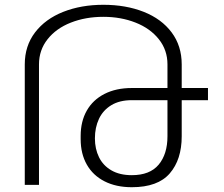

<svg xmlns="http://www.w3.org/2000/svg" viewBox="-20 -780 944 810"><path d="M857.4 -408.7V-357.4H746.6V-205.1Q746.6 -106.9 696.3 -48.6Q646 9.8 536.1 9.8Q469.7 9.8 420.9 -15.1Q372.1 -40 346.2 -85.7Q320.3 -131.3 320.3 -192.9V-206.5Q320.3 -268.1 346.2 -313.5Q372.1 -358.9 420.9 -383.8Q469.7 -408.7 536.1 -408.7H686.5V-508.3Q686.5 -568.8 650.1 -614.5Q613.8 -660.2 552 -684.6Q490.2 -709 416 -709Q340.8 -709 278.8 -684.6Q216.8 -660.2 180.7 -614.5Q144.5 -568.8 144.5 -508.3V0H84.5V-508.3Q84.5 -586.4 127.9 -643.3Q171.4 -700.2 246.8 -730Q322.3 -759.8 416 -759.8Q511.2 -759.8 586.4 -730Q661.6 -700.2 704.1 -643.3Q746.6 -586.4 746.6 -508.3V-408.7ZM686.5 -357.4H536.1Q484.4 -357.4 449.5 -336.2Q414.6 -314.9 397.5 -278.6Q380.4 -242.2 380.4 -196.3Q380.4 -151.9 397.7 -116.7Q415 -81.5 450 -61.3Q484.9 -41 536.1 -41Q612.3 -41 649.4 -85.4Q686.5 -129.9 686.5 -205.1Z"/></svg>

Font: Mardoto Light
Style: Regular
Weight: 400
Designer: Christian Robertson, Vahan Hovhannisyan
Foundry: Google
Version: Version 1.000